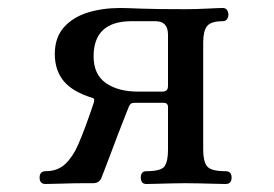

<svg xmlns="http://www.w3.org/2000/svg" viewBox="-20 -460 684 480"><path d="M94 0Q79 0 79 -16Q79 -32 94 -32Q118 -32 135 -43.5Q152 -55 168 -83Q174 -94 184 -119Q194 -144 202.5 -168.5Q211 -193 214 -202Q218 -213 212 -215Q162 -230 139.5 -257Q117 -284 117 -325Q117 -366 139.5 -391.5Q162 -417 199 -428.5Q236 -440 280 -440Q294 -440 331 -438.5Q368 -437 444 -437Q469 -437 498 -438.5Q527 -440 537 -440Q544 -440 547.5 -435Q551 -430 551 -423Q551 -417 547.5 -412Q544 -407 537 -407Q507 -407 497.5 -394.5Q488 -382 488 -354V-85Q488 -57 497.5 -44.5Q507 -32 544 -32Q559 -32 559 -16Q559 0 544 0Q537 0 519.5 -0.5Q502 -1 481 -1.5Q460 -2 444 -2Q428 -2 407.5 -1.5Q387 -1 370 -0.5Q353 0 346 0Q332 0 332 -16Q332 -32 346 -32Q383 -32 391.5 -44.5Q400 -57 400 -85V-192Q400 -203 389 -203H317Q310 -203 307 -200.5Q304 -198 302 -193Q300 -188 292.5 -169Q285 -150 275.5 -125.5Q266 -101 257 -76.5Q248 -52 241 -34.5Q234 -17 233 -14Q227 -2 213 -2H191Q166 -2 135.5 -1Q105 0 94 0ZM325 -231H386Q400 -231 400 -245V-373Q400 -407 369 -407H309Q214 -407 214 -319Q214 -274 244.5 -252.5Q275 -231 325 -231Z"/></svg>

Font: Zen Old Mincho Medium
Style: Regular
Weight: 500
Designer: Yoshimichi Ohira
Foundry: Positype
Version: Version 1.500